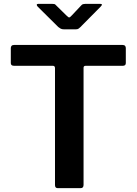

<svg xmlns="http://www.w3.org/2000/svg" viewBox="-20 -975 709 995"><path d="M36 -726Q36 -733 40 -737.5Q44 -742 53 -742H615Q624 -742 628 -737.5Q632 -733 632 -726V-648Q632 -634 616 -634H424Q413 -634 413 -624V-17Q413 0 398 0H279Q265 0 265 -16V-622Q265 -634 254 -634H53Q36 -634 36 -648ZM401 -947Q405 -952 410.5 -953.5Q416 -955 422 -955H499Q516 -955 501 -940L396 -834Q392 -830 387 -826.5Q382 -823 373 -823H312Q301 -823 294.5 -826.5Q288 -830 282 -835L176 -940Q170 -946 170.5 -950.5Q171 -955 178 -955H250Q258 -955 262 -954Q266 -953 271 -947L324 -895Q335 -884 339 -884.5Q343 -885 352 -895Z"/></svg>

Font: Libre Franklin SemiBold
Style: Regular
Weight: 600
Designer: Pablo Impallari, Rodrigo Fuenzalida, Nhung Nguyen
Foundry: Impallari Type
Version: Version 3.000